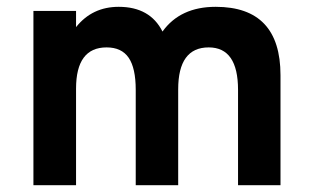

<svg xmlns="http://www.w3.org/2000/svg" viewBox="-20 -543 916 563"><path d="M78 0V-511H203V-463.5Q250.5 -523 328 -523Q420 -523 456.5 -450.5Q508.5 -523 612.5 -523Q802.5 -523 802.5 -322.5V0H678V-279.5Q678 -404 592 -404Q502.5 -404 502.5 -281V0H378V-279.5Q378 -343.5 357.2 -373.8Q336.5 -404 292.5 -404Q203 -404 203 -283V0Z"/></svg>

Font: Overpass
Style: Bold
Weight: 700
Designer: Delve Withrington, Dave Bailey, Thomas Jockin
Foundry: Delve Fonts LLC
Version: Version 4.000; ttfautohint (v1.8.3)